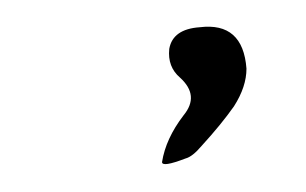

<svg xmlns="http://www.w3.org/2000/svg" viewBox="-20 -486 225 141"><path d="M161 -435.6C159.3 -458.5 147.8 -468.6 126.7 -466C113.5 -465.1 106 -459.8 104.3 -450.1C103.4 -441.3 106 -434.3 112.2 -429C121.9 -420.2 122.8 -411 114.8 -401.3C106 -389.8 100.8 -378.4 99 -367C99 -364.3 104.7 -365.2 116.2 -369.6C119.7 -370.5 123.6 -373.6 128 -378.8C137.7 -389.4 145.6 -399.1 151.8 -407.9C158 -417.6 161 -426.8 161 -435.6Z"/></svg>

Font: Impossible
Style: Reguler
Weight: 400
Designer: Ahsan Design
Foundry: Designer
Version: Version 3.16.0